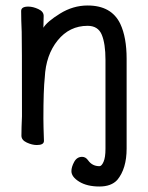

<svg xmlns="http://www.w3.org/2000/svg" viewBox="-20 -511 540 699"><path d="M342 168Q297 168 268.5 150.5Q240 133 240 112Q240 97 250 78.5Q260 60 279 60Q292 60 301 73Q316 94 342 94Q350 94 357 78Q364 62 364 31V-293Q364 -352 350.5 -384.5Q337 -417 299 -417Q233 -417 190 -364Q147 -311 143 -229Q138 -184 138 -79Q138 -56 140 2Q140 17 114 17Q97 17 77.5 8Q58 -1 58 -17Q58 -44 60 -88Q60 -375 59 -395Q57 -439 57 -471Q57 -487 83 -487Q100 -487 119.5 -478Q139 -469 139 -453L138 -410Q151 -432 198.5 -461.5Q246 -491 299 -491Q386 -491 418 -424Q441 -375 441 -297V30Q441 103 407 144Q385 168 342 168Z"/></svg>

Font: LXGW WenKai Mono Medium
Style: Regular
Weight: 500
Monospace: yes
Designer: LXGW / Fontworks Inc.
Foundry: LXGW / Fontworks Inc.
Version: Version 1.520; June 14, 2025